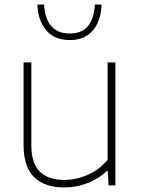

<svg xmlns="http://www.w3.org/2000/svg" viewBox="-20 -814 618 843"><path d="M83.5 -177.5V-540H117.5V-177.5Q117.5 -96 155.5 -60Q193.5 -24 262 -24Q313.5 -24 364.5 -46Q415.5 -68 452.5 -112.5V-540H486.5V0H456.5L453.5 -63H449.5Q411.5 -28 362.8 -9.5Q314 9 261 9Q177.5 9 130.5 -35.5Q83.5 -80 83.5 -177.5ZM144 -794H173.5Q181.5 -667 286 -667Q340 -667 366.5 -699.8Q393 -732.5 396.5 -794H426Q423.5 -721.5 387.2 -679.8Q351 -638 286 -638Q220.5 -638 183.8 -680Q147 -722 144 -794Z"/></svg>

Font: Encode Sans Semi Expanded Thin
Style: Regular
Weight: 250
Width: 6
Designer: Multiple Designers
Foundry: Impallari Type
Version: Version 2.000